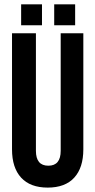

<svg xmlns="http://www.w3.org/2000/svg" viewBox="-20 -853 438 882"><path d="M35.2 -700.2H145V-160.2Q145 -91.8 202.1 -91.8Q258.8 -91.8 258.8 -160.2V-700.2H362.8V-167Q362.8 -82.5 321 -36.9Q279.3 8.8 199.2 8.8Q119.1 8.8 77.1 -36.9Q35.2 -82.5 35.2 -167ZM77.1 -833H172.9V-736.8H77.1ZM229 -833H325.2V-736.8H229Z"/></svg>

Font: VL Bebas Neue Bold
Style: Regular
Weight: 700
Designer: Ryoichi Tsunekawa
Foundry: Ryoichi Tsunekawa
Version: Version 1.300